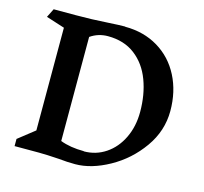

<svg xmlns="http://www.w3.org/2000/svg" viewBox="-114 -923 1129 1062"><g transform="rotate(15 451.0 -392.5)"><path d="M837 -409Q837 -295 768.5 -198.5Q700 -102 598 -45.5Q496 11 404 11Q357 11 312 6Q235 1 195 1H55V-40L149 -114V-702L43 -736L68 -786H194Q287 -786 377 -792Q443 -796 475 -796V-795Q582 -795 664.5 -745.5Q747 -696 792 -608Q837 -520 837 -409ZM677 -361Q677 -460 646.5 -541.5Q616 -623 553 -671.5Q490 -720 397 -720Q342 -720 297 -689V-93Q354 -71 432 -71V-70Q501 -70 557 -107.5Q613 -145 645 -211.5Q677 -278 677 -361Z"/></g></svg>

Font: Inknut Antiqua SemiBold
Style: Regular
Weight: 600
Designer: Claus Eggers Sørensen
Foundry: Claus Eggers Sørensen
Version: Version 1.003; ttfautohint (v1.8.2) -l 8 -r 50 -G 200 -x 14 